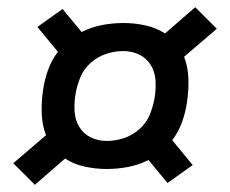

<svg xmlns="http://www.w3.org/2000/svg" viewBox="-20 -607 640 534"><path d="M77 -93 17 -153 108 -231Q97 -259 96 -292Q95 -325 100 -358Q104 -385 113.5 -412Q123 -439 141 -463L84 -532L154 -582L207 -518Q235 -532 264.5 -537.5Q294 -543 323 -543Q354 -543 384 -536.5Q414 -530 439 -514L523 -587L583 -527L492 -449Q503 -421 504 -388Q505 -355 500 -322Q496 -295 486.5 -268Q477 -241 459 -217L516 -148L446 -98L393 -162Q365 -148 335.5 -142.5Q306 -137 277 -137Q246 -137 216 -143.5Q186 -150 161 -166ZM277 -215Q301 -215 325 -223Q349 -231 368 -248Q387 -265 396.5 -288Q406 -311 410 -335Q414 -359 412.5 -383Q411 -407 399.5 -426Q388 -445 367.5 -455Q347 -465 323 -465Q299 -465 275 -457Q251 -449 232 -432Q213 -415 203.5 -392Q194 -369 190 -345Q186 -321 187.5 -297Q189 -273 200.5 -254Q212 -235 232.5 -225Q253 -215 277 -215Z"/></svg>

Font: Iosevka Semibold Extended
Style: Italic
Weight: 600
Width: 7
Italic angle: -9°
Monospace: yes
Designer: Belleve Invis
Foundry: Belleve Invis
Version: Version 32.5.0; ttfautohint (v1.8.4)